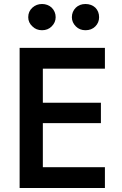

<svg xmlns="http://www.w3.org/2000/svg" viewBox="-20 -939 611 959"><path d="M151 -104V0H504V-104ZM151 -700V-596H504V-700ZM151 -426V-324H484V-426ZM194 -700H78V0H194ZM339 -853Q339 -827 359 -807Q378 -788 407 -788Q437 -788 456 -807Q475 -826 475 -853Q475 -882 456 -901Q436 -919 407 -919Q378 -919 359 -901Q339 -881 339 -853ZM121 -853Q121 -826 142 -807Q161 -788 190 -788Q219 -788 238 -807Q258 -827 258 -853Q258 -881 238 -901Q218 -919 190 -919Q162 -919 142 -901Q121 -882 121 -853Z"/></svg>

Font: NM-font
Style: Medium
Weight: 500
Designer: ""
Foundry: ""
Version: ""